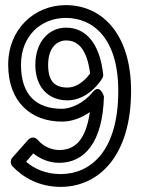

<svg xmlns="http://www.w3.org/2000/svg" viewBox="-20 -693 553 750"><path d="M244 -301C290 -301 341 -328 379 -386C382 -391 384 -398 383 -403C370 -520 318 -585 238 -585C169 -585 118 -527 118 -440C118 -355 166 -301 244 -301ZM244 -351C194 -351 168 -375 168 -440C168 -507 203 -535 238 -535C281 -535 319 -507 332 -406C302 -365 269 -351 244 -351ZM82 -61 110 -94C138 -71 174 -57 211 -57C309 -57 381 -135 386 -316C386 -316 371 -369 342 -333C309 -292 259 -268 222 -268C125 -268 62 -319 62 -440C62 -554 141 -623 237 -623C344 -623 442 -543 442 -338C442 -99 331 -13 217 -13C158 -13 114 -34 82 -61ZM28 -77C20 -68 20 -52 29 -43C71 1 134 37 217 37C365 37 492 -83 492 -338C492 -561 378 -673 237 -673C115 -673 12 -580 12 -440C12 -295 101 -218 222 -218C259 -218 296 -231 331 -255C314 -137 266 -107 211 -107C180 -107 147 -123 128 -146C113 -163 97 -154 90 -147Z"/></svg>

Font: Falling Sky
Style: Ou
Weight: 400
Designer: Paul D. Hunt
Foundry: Adobe Systems Incorporated
Version: Version 1.02